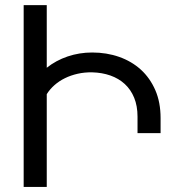

<svg xmlns="http://www.w3.org/2000/svg" viewBox="-20 -736 677 756"><path d="M612.3 -211.9H521.5V-276.4Q521.5 -318.8 508.3 -351.1Q495.1 -383.3 471.2 -405.3Q447.3 -427.2 414.6 -438.7Q381.8 -450.2 342.8 -451.2Q313 -451.7 285.9 -445.6Q258.8 -439.5 235.8 -428.2Q212.9 -417 194.6 -400.9Q176.3 -384.8 164.1 -365.2V0H73.2V-715.8H164.1V-469.2Q200.2 -498 246.3 -513.7Q292.5 -529.3 342.8 -529.3Q399.9 -529.3 449.2 -512Q498.5 -494.6 534.7 -461.7Q570.8 -428.7 591.6 -380.9Q612.3 -333 612.3 -271.5Z"/></svg>

Font: Arian AMU
Style: Regular
Weight: 400
Designer: Ruben Hakobyan (Tarumian)
Foundry: Ruben Hakobyan (Tarumian)
Version: Version 4.003